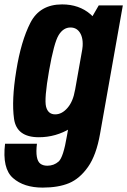

<svg xmlns="http://www.w3.org/2000/svg" viewBox="-55 -621 578 873"><path d="M139 232Q210 232 258.8 211.8Q307.5 191.5 345.2 138Q383 84.5 400 -13L503.5 -596.5H394L337 -498L249.5 -4Q233 94.5 211.5 113.5Q190 132.5 160 132.5Q141 132.5 128.8 123.5Q116.5 114.5 112.5 91.8Q108.5 69 113 32.5H-32Q-45.5 145 4 188.5Q53.5 232 139 232ZM121.5 3Q199 3 265.8 -37.8Q332.5 -78.5 345 -149.5L286 -211.5Q277.5 -160 252 -130.5Q226.5 -101 196 -101Q163.5 -101 154.5 -135.8Q145.5 -170.5 168 -299Q190.5 -427 211.8 -461.5Q233 -496 265.5 -496Q296.5 -496 311.5 -467Q326.5 -438 318 -387.5L396.5 -442Q408.5 -511.5 356.5 -556.2Q304.5 -601 227.5 -601Q126 -601 83.2 -517.5Q40.5 -434 19 -299.5Q-3 -165 8.8 -81Q20.5 3 121.5 3Z"/></svg>

Font: Anybody Condensed
Style: Bold Italic
Weight: 700
Width: 3
Italic angle: -10°
Version: Version 1.113;gftools[0.9.25]